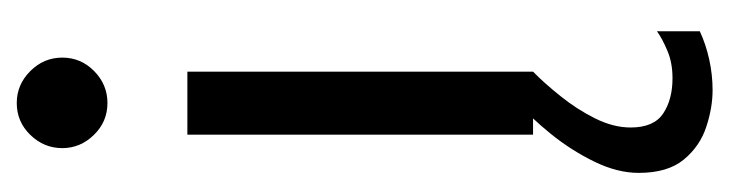

<svg xmlns="http://www.w3.org/2000/svg" viewBox="-339 -314 866 228"><g transform="rotate(-90 94.0 -200.0)"><path d="M48.1 0V-410.5H122.9V0ZM170.9 147.1V198Q155.5 205.2 137.4 209.2Q119.2 213.2 100.9 213.2Q79.9 213.2 57.1 205.6Q34.3 198.1 18.5 179Q2.7 159.9 2.7 125.4Q2.7 100.2 16 72.9Q29.3 45.5 49.1 21Q68.9 -3.4 88.1 -20.3L122.9 0Q109.1 13.5 93.7 32.8Q78.2 52 67.4 73.7Q56.6 95.4 56.6 115.9Q56.6 143.4 73.2 154.5Q89.8 165.6 115.1 165.6Q133.6 165.6 147.8 159.5Q162.1 153.5 170.9 147.1ZM85.7 -613.1Q107.5 -613.1 123.5 -597.1Q139.6 -581.1 139.6 -559Q139.6 -536.9 123.5 -521.1Q107.5 -505.4 85.7 -505.4Q63.4 -505.4 47.8 -521.5Q32.1 -537.6 32.1 -559Q32.1 -580.8 47.8 -597Q63.4 -613.1 85.7 -613.1Z"/></g></svg>

Font: League Spartan Extralight
Style: Regular
Weight: 200
Foundry: The League of Moveable Type
Version: Version 2.300; ttfautohint (v1.8.3)